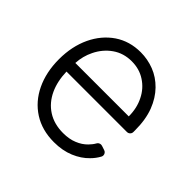

<svg xmlns="http://www.w3.org/2000/svg" viewBox="-143 -704 867 867"><g transform="rotate(45 290.5 -270.5)"><path d="M171.2 -24.5Q115.4 -60.4 85.2 -123.6Q54.7 -187.5 54.7 -269.9Q54.7 -351.6 85.2 -416.5Q115.4 -480.1 169.4 -517Q223.4 -553.3 294 -553.3Q338.1 -553.3 379.6 -537.3Q420.8 -521.3 453.5 -487.9Q486.5 -454.2 505.7 -404.5Q524.9 -354 524.9 -285.5V-274.9Q524.9 -266.3 518.8 -260.3Q512.8 -254.3 503.9 -254.3H118.3Q120 -193.9 141 -148.4Q163.4 -100.1 204.9 -73.5Q246.4 -46.9 303.6 -46.9Q342.7 -46.9 371.4 -58.9Q400.9 -70.7 420.8 -91.3Q434.7 -105.1 443.9 -121.4Q446.7 -126.4 451.7 -129.1Q456.7 -131.7 462 -131.7Q465.2 -131.7 468.4 -130.7L489.3 -123.9Q496.1 -121.8 500 -116.3Q503.9 -110.8 503.9 -104Q503.9 -99.1 501.4 -94.5Q489.3 -72.1 470.5 -53.3Q442.5 -24.1 400.2 -6.4Q357.6 11.4 303.6 11.4Q227.3 11.4 171.2 -24.5ZM460.2 -310Q460.2 -362.9 438.9 -404.8Q418.3 -446.7 380.3 -471.2Q343 -495.7 294 -495.7Q241.8 -495.7 202.4 -468Q163 -440.3 141 -394.9Q121.4 -355.1 119 -310Z"/></g></svg>

Font: DeltaSans Light
Style: Regular
Weight: 300
Designer: Rasmus Andersson
Foundry: rsms
Version: Version 3.012